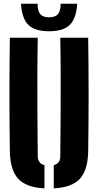

<svg xmlns="http://www.w3.org/2000/svg" viewBox="-20 -1003 527 1032"><path d="M33 -191Q28.5 -495.5 33 -800H183Q181 -699.5 180.8 -590.5Q180.5 -481.5 181.2 -372.5Q182 -263.5 183 -163Q183 -125 219 -115V9.5Q120.5 4.5 77.5 -42.5Q34.5 -89.5 33 -191ZM269 9.5V-115Q304 -125 304 -163Q305 -263.5 305.8 -372.5Q306.5 -481.5 306.2 -590.5Q306 -699.5 304 -800H454Q458.5 -495.5 454 -191Q452.5 -89.5 409.8 -42.5Q367 4.5 269 9.5ZM244 -835Q167.5 -835 132.5 -869.2Q97.5 -903.5 93 -983H182Q182 -944 196.5 -927Q211 -910 244 -910Q277 -910 291.5 -927Q306 -944 306 -983H395Q390 -903.5 355 -869.2Q320 -835 244 -835Z"/></svg>

Font: Big Shoulders Stencil Display Black
Style: Regular
Weight: 900
Designer: Patric King
Foundry: XO Type Co
Version: Version 1.000